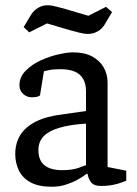

<svg xmlns="http://www.w3.org/2000/svg" viewBox="-20 -703 520 730"><path d="M177 7Q126 7 95.5 -10Q65 -27 51.5 -55.5Q38 -84 38 -117Q38 -159 57.5 -190Q77 -221 117 -241Q157 -261 217 -268L307 -281V-356Q307 -385 295.5 -404Q284 -423 262.5 -431.5Q241 -440 209 -440Q184 -440 167 -436.5Q150 -433 147 -432L132 -340Q131 -339 124 -336Q117 -333 100 -333Q83 -333 68.5 -345.5Q54 -358 54 -379Q54 -410 77.5 -434Q101 -458 135 -473.5Q169 -489 203 -496.5Q237 -504 258 -504Q301 -504 330 -488.5Q359 -473 374 -447Q389 -421 389 -389V-68L460 -54V-16Q457 -15 444.5 -10Q432 -5 411.5 -0.5Q391 4 364 4Q336 4 325.5 -11Q315 -26 313 -42H309Q294 -30 273.5 -19Q253 -8 229 -0.5Q205 7 177 7ZM217 -56Q255 -56 281 -65.5Q307 -75 307 -75V-233Q245 -229 205 -217Q165 -205 145.5 -184.5Q126 -164 126 -132Q126 -56 217 -56ZM314 -574Q300 -574 281 -579Q262 -584 243 -589L159 -614L91 -580L70 -600L98 -647Q108 -663 124.5 -673Q141 -683 161 -683Q176 -683 194 -678Q212 -673 231 -668L316 -643L383 -677L406 -657L378 -610Q368 -593 351 -583.5Q334 -574 314 -574Z"/></svg>

Font: Faustina
Style: Regular
Weight: 400
Designer: Alfonso Garcia
Foundry: http://www.omnibus-type.com
Version: Version 1.200